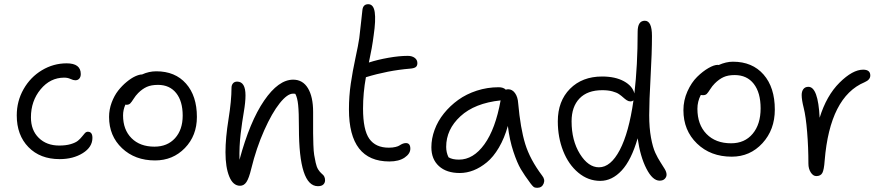

<svg xmlns="http://www.w3.org/2000/svg" viewBox="-20 -815 4238 918"><path d="M265.1 -54.2Q171.9 -54.2 116 -111.6Q60.1 -168.9 60.1 -263.2Q60.1 -331.5 92.8 -388.9Q125.5 -446.3 180.4 -479.2Q235.4 -512.2 298.8 -512.2Q366.2 -512.2 366.2 -460.9Q366.2 -447.8 359.4 -439.5Q352.5 -431.2 339.8 -431.2Q330.6 -431.2 317.1 -437.5Q303.7 -443.8 287.1 -443.8Q220.2 -443.8 174.1 -387.9Q127.9 -332 127.9 -253.9Q127.9 -192.4 165.3 -155.8Q202.6 -119.1 263.2 -119.1Q295.4 -119.1 318.4 -126Q341.3 -132.8 352.8 -142.3Q364.3 -151.9 371.8 -161.6Q379.4 -171.4 385.7 -178.2Q392.1 -185.1 399.9 -185.1Q421.9 -185.1 421.9 -155.8Q421.9 -111.8 376 -83Q330.1 -54.2 265.1 -54.2Z M721.2 -47.9Q625.5 -47.9 563.5 -106.4Q501.5 -165 501.5 -255.9Q501.5 -291.5 513.9 -324.7Q526.4 -357.9 544.9 -381.6Q563.5 -405.3 585.4 -423.3Q607.4 -441.4 626.7 -450.2Q646 -459 659.2 -459Q691.9 -474.1 727.5 -474.1Q817.4 -474.1 869.4 -415.3Q921.4 -356.4 921.4 -255.9Q921.4 -166.5 864 -107.2Q806.6 -47.9 721.2 -47.9ZM568.4 -263.2Q568.4 -194.8 608.9 -154.3Q649.4 -113.8 718.3 -113.8Q780.3 -113.8 816.9 -154.3Q853.5 -194.8 853.5 -262.2Q853.5 -331.1 822.3 -370.1Q791 -409.2 735.4 -409.2Q703.6 -409.2 682.1 -399.7Q660.6 -390.1 640.6 -370.1Q628.4 -357.9 618.7 -342.3Q608.9 -326.7 602.5 -320.3Q596.2 -314 584.5 -314Q581.5 -314 579.6 -314.9Q568.4 -290 568.4 -263.2Z M1500 75.2Q1409.2 75.2 1409.2 -203.1Q1409.2 -278.3 1405.5 -313.2Q1401.9 -348.1 1392.1 -366.2Q1389.2 -367.2 1380.9 -367.2Q1354 -367.2 1317.4 -321.5Q1280.8 -275.9 1243.2 -191.7Q1205.6 -107.4 1181.2 -7.8Q1170.4 37.1 1158.4 55.2Q1146.5 73.2 1127.9 73.2Q1094.2 73.2 1076.2 29.1Q1058.1 -15.1 1058.1 -86.9Q1058.1 -155.3 1072.5 -244.6Q1086.9 -334 1086.9 -395Q1086.9 -408.2 1094 -416.5Q1101.1 -424.8 1113.8 -424.8Q1153.8 -424.8 1153.8 -358.9Q1153.8 -326.7 1145.8 -280Q1137.7 -233.4 1130.6 -174.8Q1123.5 -116.2 1125 -50.8Q1174.3 -233.9 1242.9 -334Q1311.5 -434.1 1381.8 -434.1Q1427.7 -434.1 1452.4 -393.1Q1477.1 -352.1 1477.1 -279.8Q1477.1 -267.6 1477.1 -244.6Q1477.1 -199.2 1477.1 -177.7Q1477.1 -156.2 1478.3 -123.3Q1479.5 -90.3 1482.2 -74Q1484.9 -57.6 1489.3 -37.4Q1493.7 -17.1 1501.2 -4.9Q1508.8 7.3 1519 16.1Q1534.2 26.9 1534.2 46.9Q1534.2 59.1 1525.9 67.1Q1517.6 75.2 1500 75.2Z M1841.8 -43Q1648.4 -43 1648.4 -292Q1648.4 -355.5 1657.2 -415.3Q1666 -475.1 1679.4 -537.1Q1692.9 -599.1 1697.8 -632.8Q1702.1 -671.4 1707.3 -717Q1712.4 -762.7 1712.9 -768.1Q1716.3 -794.9 1740.7 -794.9Q1766.1 -794.9 1771.7 -756.8Q1777.3 -718.8 1766.6 -646Q1759.3 -587.4 1743.7 -516.1Q1786.1 -529.8 1837.4 -538.8Q1888.7 -547.9 1929.7 -547.9Q1950.2 -547.9 1962.9 -538.3Q1975.6 -528.8 1975.6 -513.2Q1975.6 -500 1967.5 -494.1Q1959.5 -488.3 1940.4 -486.8Q1834.5 -478 1729.5 -445.8Q1715.8 -370.6 1715.8 -295.9Q1715.8 -193.8 1745.8 -151.4Q1775.9 -108.9 1838.9 -108.9Q1857.4 -108.9 1871.1 -112.3Q1884.8 -115.7 1890.6 -119.9Q1896.5 -124 1904.3 -127.4Q1912.1 -130.9 1920.9 -130.9Q1941.9 -130.9 1941.9 -104Q1941.9 -80.1 1914.6 -61.5Q1887.2 -43 1841.8 -43Z M2178.2 12.2Q2114.7 12.2 2078.6 -20.8Q2042.5 -53.7 2042.5 -110.8Q2042.5 -152.3 2057.9 -194.3Q2073.2 -236.3 2102.5 -272.7Q2131.8 -309.1 2170.7 -337.2Q2209.5 -365.2 2259.8 -381.6Q2310.1 -397.9 2364.3 -397.9Q2386.7 -397.9 2398.4 -386.2Q2404.3 -388.2 2409.7 -388.2Q2429.2 -388.2 2442.4 -369.9Q2455.6 -351.6 2457.5 -321.8Q2468.3 -201.2 2491.2 -126.7Q2514.2 -52.2 2572.3 24.9Q2587.4 43.5 2579.1 63.2Q2570.8 83 2548.3 83Q2537.1 83 2531.2 78.4Q2525.4 73.7 2516.6 62Q2487.8 23.4 2470.2 -6.3Q2452.6 -36.1 2434.6 -90.3Q2416.5 -144.5 2408.2 -212.9Q2391.6 -153.8 2365.2 -109.1Q2338.9 -64.5 2307.6 -38.8Q2276.4 -13.2 2243.9 -0.5Q2211.4 12.2 2178.2 12.2ZM2113.3 -112.8Q2113.3 -85.9 2124.5 -63Q2142.6 -51.8 2174.3 -51.8Q2243.2 -51.8 2296.1 -125.2Q2349.1 -198.7 2373.5 -335Q2249.5 -321.8 2181.4 -259Q2113.3 -196.3 2113.3 -112.8Z M2850.1 49.8Q2792 49.8 2745.1 10.7Q2698.2 -28.3 2672.6 -93.3Q2647 -158.2 2647 -234.9Q2647 -331.5 2705.3 -390.4Q2763.7 -449.2 2858.9 -449.2Q2921.9 -449.2 2963.1 -426.5Q3004.4 -403.8 3013.2 -368.2Q3028.8 -502.4 3028.8 -663.1Q3028.8 -715.8 3063 -715.8Q3097.2 -715.8 3097.2 -643.1Q3097.2 -563.5 3090.6 -446.8Q3084 -330.1 3084 -264.2Q3084 -204.1 3092.5 -157.2Q3101.1 -110.4 3113.3 -84.2Q3125.5 -58.1 3137.7 -39.6Q3149.9 -21 3158.4 -6.6Q3167 7.8 3167 20Q3167 31.2 3158.4 40Q3149.9 48.8 3133.8 48.8Q3100.1 48.8 3070.6 -8.8Q3041 -66.4 3028.8 -153.8Q2998.5 -49.3 2952.4 0.2Q2906.2 49.8 2850.1 49.8ZM2712.9 -234.9Q2712.9 -143.1 2752.7 -79.1Q2792.5 -15.1 2843.8 -15.1Q2899.9 -15.1 2943.4 -97.9Q2986.8 -180.7 3008.8 -335Q3002.4 -330.1 2995.1 -330.1Q2985.4 -330.1 2976.8 -335.7Q2968.3 -341.3 2959.7 -349.1Q2951.2 -356.9 2939.9 -364.7Q2928.7 -372.6 2908 -378.2Q2887.2 -383.8 2859.9 -383.8Q2788.6 -383.8 2750.7 -344.2Q2712.9 -304.7 2712.9 -234.9Z M3478.5 -65.9Q3377.4 -65.9 3312.5 -128.7Q3247.6 -191.4 3247.6 -288.1Q3247.6 -335.4 3266.8 -378.2Q3286.1 -420.9 3313.2 -447.5Q3340.3 -474.1 3367.2 -489.5Q3394 -504.9 3411.6 -504.9Q3414.6 -504.9 3415.5 -503.9Q3451.7 -520 3484.4 -520Q3577.1 -520 3630.9 -458.5Q3684.6 -397 3684.6 -291Q3684.6 -194.8 3625.5 -130.4Q3566.4 -65.9 3478.5 -65.9ZM3314.5 -294.9Q3314.5 -219.2 3357.9 -174.6Q3401.4 -129.9 3475.6 -129.9Q3540.5 -129.9 3578.6 -175.3Q3616.7 -220.7 3616.7 -296.9Q3616.7 -372.1 3584 -414.1Q3551.3 -456.1 3492.7 -456.1Q3460.9 -456.1 3439.5 -446.3Q3418 -436.5 3397.5 -416Q3385.3 -403.8 3375.5 -388.2Q3365.7 -372.6 3359.4 -366.2Q3353 -359.9 3341.3 -359.9Q3333.5 -359.9 3330.6 -360.8Q3314.5 -329.6 3314.5 -294.9Z M3882.8 26.9Q3867.7 26.9 3856.4 9.3Q3845.2 -8.3 3845.2 -32.2Q3845.2 -109.9 3839.1 -184.1Q3833 -258.3 3822.8 -298.8Q3813 -337.4 3813 -360.8Q3813 -378.4 3821.3 -389.2Q3829.6 -399.9 3845.2 -399.9Q3891.6 -399.9 3898.9 -252Q3931.6 -357.9 3994.1 -419.9Q4056.6 -481.9 4106.9 -481.9Q4141.1 -481.9 4141.1 -454.1Q4141.1 -433.6 4113.8 -421.9Q3947.8 -352.1 3922.9 -46.9Q3919.9 -3.4 3911.9 11.7Q3903.8 26.9 3882.8 26.9Z"/></svg>

Font: Shantell Sans Irregular Bouncy
Style: Regular
Weight: 300
Designer: Stephen Nixon, Anya Danilova, Shantell Martin
Foundry: Arrow Type
Version: Version 1.006;[9816181b4]